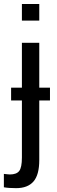

<svg xmlns="http://www.w3.org/2000/svg" viewBox="-44 -745 287 972"><path d="M154.8 -724.6V-640.6H66.9V-724.6ZM37.6 207.5Q-0.5 207.5 -24.4 203.1V135.3Q-16.6 135.7 -9.3 137Q-2 138.2 5.9 138.2Q39.6 138.2 53.2 120.6Q66.9 103 66.9 52.2V-236.3H12.2V-301.3H66.9V-528.3H154.8V-301.3H209V-236.3H154.8V65.4Q154.8 140.1 125.5 173.8Q96.2 207.5 37.6 207.5Z"/></svg>

Font: Arimo Nerd Font
Style: Regular
Weight: 400
Designer: Steve Matteson
Foundry: Monotype Imaging Inc.
Version: Version 1.33;Nerd Fonts 3.2.1